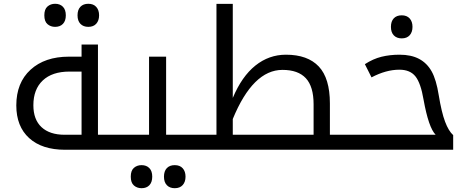

<svg xmlns="http://www.w3.org/2000/svg" viewBox="-20 -780 2445 1000"><path d="M318.8 0Q198.7 0 131.8 -60.8Q64.9 -121.6 64.9 -231Q64.9 -349.1 139.2 -417Q213.4 -484.9 338.9 -484.9H404.8V-547.9H490.2V-78.1H604Q608.9 -78.1 608.9 -74.2V-4.9Q608.9 0 604 0ZM404.8 -78.1V-407.2H341.8Q252 -407.2 202.9 -361.1Q153.8 -314.9 153.8 -231.9Q153.8 -157.2 196.3 -117.7Q238.8 -78.1 316.9 -78.1ZM267.1 -640.1Q243.7 -640.1 227.3 -654.3Q210.9 -668.5 210.9 -700.2Q210.9 -731.9 227.3 -746.1Q243.7 -760.3 267.1 -760.3Q292.5 -760.3 307.6 -744.9Q322.8 -729.5 322.8 -700.2Q322.8 -671.4 307.9 -655.8Q293 -640.1 267.1 -640.1ZM439.9 -640.1Q414.1 -640.1 398.9 -655.8Q383.8 -671.4 383.8 -700.2Q383.8 -729 398.7 -744.6Q413.6 -760.3 439.9 -760.3Q466.8 -760.3 481.4 -743.9Q496.1 -727.5 496.1 -700.2Q496.1 -672.9 481.4 -656.5Q466.8 -640.1 439.9 -640.1Z M594.2 0Q589.4 0 589.4 -4.9V-74.2Q589.4 -78.1 594.2 -78.1H756.3V-484.9H845.2V-78.1H995.1Q1000 -78.1 1000 -74.2V-4.9Q1000 0 995.1 0ZM717.3 200.2Q693.8 200.2 677.5 186Q661.1 171.9 661.1 140.1Q661.1 108.4 677.5 94.2Q693.8 80.1 717.3 80.1Q742.7 80.1 757.8 95.5Q772.9 110.8 772.9 140.1Q772.9 168.9 758.1 184.6Q743.2 200.2 717.3 200.2ZM890.1 200.2Q864.3 200.2 849.1 184.6Q834 168.9 834 140.1Q834 111.3 848.9 95.7Q863.8 80.1 890.1 80.1Q917 80.1 931.6 96.4Q946.3 112.8 946.3 140.1Q946.3 167.5 931.6 183.8Q917 200.2 890.1 200.2Z M985.4 0Q980.5 0 980.5 -4.9V-74.2Q980.5 -78.1 985.4 -78.1H1107.4V-759.8H1192.4V-270Q1239.3 -381.8 1310.1 -438.5Q1380.9 -495.1 1469.2 -495.1Q1582.5 -495.1 1640.4 -433.6Q1698.2 -372.1 1698.2 -241.2V-78.1H1830.1Q1835.4 -78.1 1835.4 -74.2V-4.9Q1835.4 0 1830.1 0ZM1613.3 -78.1V-236.8Q1613.3 -329.1 1573 -372.6Q1532.7 -416 1451.2 -416Q1297.4 -416 1192.4 -160.2V-78.1Z M1820.3 0Q1815.4 0 1815.4 -4.9V-74.2Q1815.4 -78.1 1820.3 -78.1H2249Q2212.4 -114.7 2186 -261.2Q2171.4 -347.7 2143.6 -382.3Q2115.7 -417 2060.1 -417Q1990.7 -417 1915 -377L1880.4 -445.8Q1923.3 -473.6 1967 -484.4Q2010.7 -495.1 2061 -495.1Q2122.1 -495.1 2163.1 -473.1Q2204.1 -451.2 2228.3 -408Q2252.4 -364.7 2265.1 -284.2Q2279.8 -194.8 2298.1 -146.2Q2316.4 -97.7 2340.3 -76.2V0ZM2072.3 -580.1Q2046.4 -580.1 2031.2 -595.7Q2016.1 -611.3 2016.1 -640.1Q2016.1 -668.9 2031 -684.6Q2045.9 -700.2 2072.3 -700.2Q2099.1 -700.2 2113.8 -683.8Q2128.4 -667.5 2128.4 -640.1Q2128.4 -612.8 2113.8 -596.4Q2099.1 -580.1 2072.3 -580.1Z"/></svg>

Font: Droid Arabic Kufi
Style: Regular
Weight: 400
Designer: Pascal Zoghbi
Foundry: Irfont.ir
Version: Version 1.00 February 28, 2013, initial release